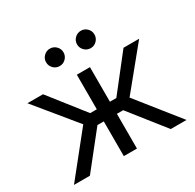

<svg xmlns="http://www.w3.org/2000/svg" viewBox="-160 -924 1121 1101"><g transform="rotate(-30 400.5 -373.0)"><path d="M27.8 0 247.6 -274.4 30.8 -539.1H133.8L314 -310.1H357.9V-539.1H444.8V-310.1H487.3L667 -539.1H770.5L554.2 -274.4L772.9 0H668.5L486.3 -230H444.8V0H357.9V-230H315.9L133.3 0ZM503.9 -630.9Q480 -630.9 462.9 -647.9Q445.8 -665 445.8 -689Q445.8 -712.4 462.9 -729.2Q480 -746.1 503.9 -746.1Q527.3 -746.1 544.2 -729.2Q561 -712.4 561 -689Q561 -665 544.2 -647.9Q527.3 -630.9 503.9 -630.9ZM298.3 -630.9Q274.4 -630.9 257.6 -647.9Q240.7 -665 240.7 -689Q240.7 -712.4 257.8 -729.2Q274.9 -746.1 298.3 -746.1Q322.3 -746.1 339.1 -729.2Q356 -712.4 356 -689Q356 -665 339.1 -647.9Q322.3 -630.9 298.3 -630.9Z"/></g></svg>

Font: Inter 18pt
Style: Regular
Weight: 400
Designer: Rasmus Andersson
Foundry: rsms
Version: Version 4.001;git-66647c0bb